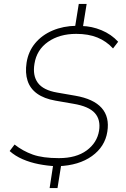

<svg xmlns="http://www.w3.org/2000/svg" viewBox="-20 -840 640 975"><path d="M232 115 251 -9 262 4Q220 2 176.5 -6.5Q133 -15 95 -31.5Q57 -48 29 -73L54 -106Q96 -73 146.5 -55Q197 -37 279 -37Q367 -37 420 -76Q473 -115 483 -176Q492 -232 461.5 -266Q431 -300 353 -313L261 -329Q204 -339 168.5 -364.5Q133 -390 120 -430Q107 -470 115 -522Q124 -579 158.5 -620.5Q193 -662 247 -685Q301 -708 367 -709L360 -696L380 -820H420L400 -696L395 -708Q446 -707 495.5 -686.5Q545 -666 580 -628L554 -594Q520 -631 474.5 -649.5Q429 -668 367 -668Q282 -668 224 -627.5Q166 -587 155 -516Q145 -456 172.5 -419Q200 -382 270 -370L362 -354Q455 -338 496 -292Q537 -246 525 -171Q513 -95 447 -47.5Q381 0 276 4L292 -10L272 115Z"/></svg>

Font: Mulish ExtraLight ExtraLight
Style: Italic
Weight: 250
Italic angle: -9°
Version: Version 3.603